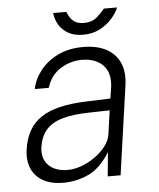

<svg xmlns="http://www.w3.org/2000/svg" viewBox="-50 -718 639 772"><g transform="rotate(-5 269.0 -332.0)"><path d="M175.5 10Q128 10 95.2 -7.5Q62.5 -25 47.8 -57.5Q33 -90 39 -135.5Q51 -222 111 -262.8Q171 -303.5 293 -307.5L392.5 -311L399.5 -356.5Q407 -413.5 376.8 -444.8Q346.5 -476 290.5 -476Q243.5 -475.5 204 -450.2Q164.5 -425 149.5 -375.5H93Q101 -415.5 128.5 -450.2Q156 -485 199.8 -506Q243.5 -527 300.5 -527Q357 -527 394.8 -506.5Q432.5 -486 448.8 -448.5Q465 -411 457.5 -359L406.5 0H354.5L364 -97.5Q325 -34.5 276.2 -12.2Q227.5 10 175.5 10ZM197 -40Q224.5 -40 253.5 -50.8Q282.5 -61.5 308.2 -80Q334 -98.5 351.2 -121.2Q368.5 -144 372 -168L385.5 -264L303 -262Q236 -261 193.2 -248.2Q150.5 -235.5 128 -209.2Q105.5 -183 99 -141Q93 -93.5 120 -66.8Q147 -40 197 -40ZM306.5 -576Q270 -576 245.5 -590.2Q221 -604.5 208.2 -626.8Q195.5 -649 193 -673.5H246Q249.5 -665 256.2 -653Q263 -641 276.5 -632Q290 -623 313.5 -623Q345.5 -623 365.8 -640.5Q386 -658 397.5 -673.5H451.5Q442.5 -651.5 422.5 -629Q402.5 -606.5 373.2 -591.2Q344 -576 306.5 -576Z"/></g></svg>

Font: Public Sans Thin ExtraLight
Style: Italic
Weight: 250
Italic angle: -8°
Version: Version 2.001